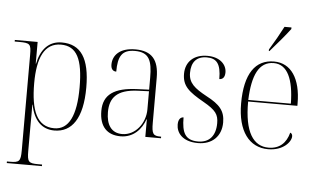

<svg xmlns="http://www.w3.org/2000/svg" viewBox="-62 -867 1984 1208"><g transform="rotate(5 930.0 -263.0)"><path d="M21 240H243V230H218C158 230 149 222 149 152V7C149 -51 150 -104 149 -140H151C170 -43 221 10 301 10C411 10 478 -81 478 -277C478 -462 420 -546 300 -546C218 -546 168 -489 150 -399H148V-536H4V-526H33C101 -526 108 -519 108 -452V152C108 222 99 230 39 230H21ZM299 -4C189 -4 149 -105 149 -276C149 -436 192 -532 296 -532C396 -532 436 -452 436 -274C436 -96 391 -4 299 -4Z M719 10C800 10 851 -47 873 -111H875V0H974V-10H970C923 -10 914 -23 914 -93V-377C914 -489 870 -543 765 -543C666 -543 623 -493 623 -435C623 -408 635 -393 657 -393C657 -490 681 -533 763 -533C853 -533 873 -482 873 -373V-298L797 -295C654 -289 585 -243 585 -139C585 -39 635 10 719 10ZM728 -5C659 -5 627 -56 627 -135C627 -226 672 -279 800 -285L873 -288V-173C873 -86 811 -5 728 -5Z M1208 10C1297 10 1355 -45 1355 -133C1355 -206 1322 -244 1236 -289C1159 -331 1120 -362 1120 -426C1120 -492 1151 -532 1217 -532C1279 -532 1307 -500 1307 -403C1330 -403 1342 -419 1342 -448C1342 -496 1301 -542 1220 -542C1135 -542 1083 -493 1083 -417C1083 -340 1124 -306 1221 -251C1300 -206 1318 -180 1318 -125C1318 -46 1279 0 1208 0C1126 0 1104 -47 1104 -143C1085 -143 1071 -128 1071 -95C1071 -46 1107 10 1208 10Z M1602 -616V-606H1606C1646 -651 1705 -721 1731 -756V-766H1687C1664 -721 1631 -663 1602 -616ZM1651 10C1746 10 1795 -49 1795 -84C1795 -95 1790 -103 1781 -106C1764 -40 1722 0 1653 0C1557 0 1499 -84 1500 -278H1811V-293C1811 -450 1748 -543 1641 -543C1523 -543 1457 -451 1457 -262C1457 -88 1531 10 1651 10ZM1769 -288H1500C1506 -444 1546 -533 1640 -533C1727 -533 1767 -441 1769 -288Z"/></g></svg>

Font: Noto Serif Display SemiCondensed ExtraLight
Style: Regular
Weight: 200
Width: 4
Designer: Monotype Design Team
Foundry: Monotype Imaging Inc.
Version: Version 2.009